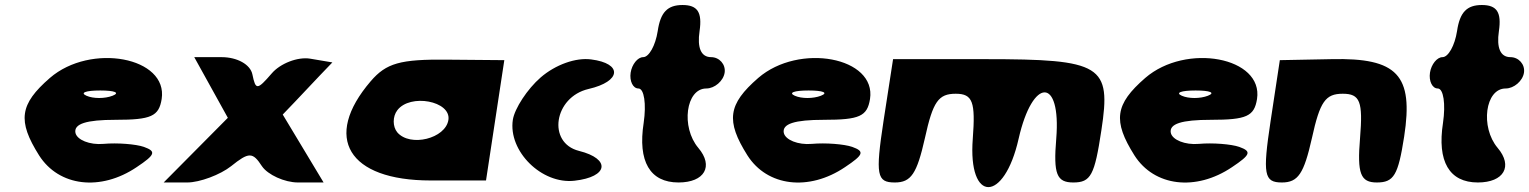

<svg xmlns="http://www.w3.org/2000/svg" viewBox="-20 -778 6101 766"><path d="M179 -467C58 -362 49 -296 136 -158C215 -34 381 -14 525 -111C600 -161 604 -174 554 -192C522 -203 448 -209 393 -204C338 -199 287 -220 281 -248C274 -284 324 -300 441 -300C583 -300 614 -314 625 -383C651 -550 342 -608 179 -467ZM429 -396C398 -384 352 -384 325 -396C298 -408 322 -417 380 -417C438 -417 460 -408 429 -396Z M889 -308C804 -222 718 -136 633 -50H727C777 -50 859 -81 902 -115C973 -172 988 -172 1025 -115C1048 -81 1115 -50 1169 -50H1271C1217 -140 1162 -231 1108 -321C1175 -390 1239 -460 1306 -529L1217 -544C1168 -552 1098 -525 1064 -485C1006 -418 1000 -418 987 -481C979 -521 926 -550 864 -550H755C800 -469 844 -389 889 -308Z M1459 -454C1266 -229 1369 -58 1698 -58H1919L1992 -538L1764 -540C1576 -542 1521 -526 1459 -454ZM1769 -300C1758 -225 1616 -190 1565 -250C1546 -273 1546 -313 1565 -338C1616 -406 1780 -375 1769 -300Z M2137 -469C2084 -423 2033 -345 2026 -300C2007 -175 2141 -42 2272 -57C2407 -72 2418 -144 2290 -176C2162 -208 2190 -391 2328 -423C2459 -453 2465 -525 2338 -541C2277 -549 2196 -520 2137 -469Z M2604 -654C2595 -596 2569 -550 2546 -550C2524 -550 2501 -521 2496 -488C2491 -455 2505 -425 2527 -425C2550 -425 2559 -363 2548 -288C2524 -134 2573 -50 2687 -50C2791 -50 2828 -115 2766 -188C2696 -271 2716 -425 2798 -425C2831 -425 2866 -455 2871 -488C2876 -521 2850 -550 2817 -550C2777 -550 2761 -587 2771 -654C2782 -729 2763 -758 2703 -758C2643 -758 2615 -729 2604 -654Z M3005 -467C2884 -362 2875 -296 2962 -158C3041 -34 3207 -14 3351 -111C3426 -161 3430 -174 3380 -192C3348 -203 3274 -209 3219 -204C3164 -199 3113 -220 3107 -248C3100 -284 3150 -300 3267 -300C3409 -300 3440 -314 3451 -383C3477 -550 3168 -608 3005 -467ZM3255 -396C3224 -384 3178 -384 3151 -396C3124 -408 3148 -417 3206 -417C3264 -417 3286 -408 3255 -396Z M3505 -296C3472 -79 3478 -50 3550 -50C3615 -50 3638 -85 3670 -227C3702 -373 3724 -404 3793 -404C3861 -404 3872 -371 3861 -225C3841 33 3986 33 4044 -225C4100 -471 4214 -471 4194 -225C4182 -83 4196 -50 4262 -50C4332 -50 4347 -79 4374 -258C4414 -518 4377 -542 3910 -542H3543Z M4549 -467C4428 -362 4419 -296 4506 -158C4585 -34 4751 -14 4895 -111C4970 -161 4974 -174 4924 -192C4892 -203 4818 -209 4763 -204C4708 -199 4657 -220 4651 -248C4644 -284 4694 -300 4811 -300C4953 -300 4984 -314 4995 -383C5021 -550 4712 -608 4549 -467ZM4799 -396C4768 -384 4722 -384 4695 -396C4668 -408 4692 -417 4750 -417C4808 -417 4830 -408 4799 -396Z M5049 -294C5017 -82 5023 -50 5094 -50C5159 -50 5182 -85 5214 -227C5246 -373 5268 -404 5337 -404C5406 -404 5418 -373 5406 -227C5394 -85 5408 -50 5473 -50C5541 -50 5558 -79 5582 -233C5620 -479 5555 -548 5292 -542L5086 -538Z M5793 -654C5784 -596 5758 -550 5735 -550C5713 -550 5690 -521 5685 -488C5680 -455 5694 -425 5716 -425C5739 -425 5748 -363 5737 -288C5713 -134 5762 -50 5876 -50C5980 -50 6017 -115 5955 -188C5885 -271 5905 -425 5987 -425C6020 -425 6055 -455 6060 -488C6065 -521 6039 -550 6006 -550C5966 -550 5950 -587 5960 -654C5971 -729 5952 -758 5892 -758C5832 -758 5804 -729 5793 -654Z"/></svg>

Font: Hussar Skorodowane
Style: Ky
Weight: 700
Foundry: Cannot Into Space Fonts
Version: Version 0.892